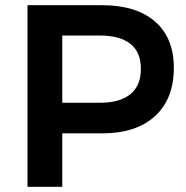

<svg xmlns="http://www.w3.org/2000/svg" viewBox="-20 -720 715 740"><path d="M650 -459Q650 -339 577.5 -272.5Q505 -206 373 -206H220V0H86V-700H373Q505 -700 577.5 -637Q650 -574 650 -459ZM523 -455Q523 -519 482.5 -551Q442 -583 366 -583H220V-324H366Q442 -324 482.5 -357Q523 -390 523 -455Z"/></svg>

Font: Montserrat arm2 Medium
Style: Regular
Weight: 500
Designer: Julieta Ulanovsky
Foundry: Julieta Ulanovsky
Version: Version 6.000